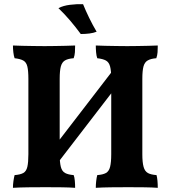

<svg xmlns="http://www.w3.org/2000/svg" viewBox="-20 -897 819 920"><path d="M204 -48 162 -93 568 -621 614 -581ZM42 3Q42 -13 44.5 -30Q47 -47 50 -58Q77 -60 91.5 -68Q106 -76 111 -97.5Q116 -119 116 -158V-519Q116 -558 111 -578.5Q106 -599 91.5 -607Q77 -615 50 -618Q46 -629 44 -646Q42 -663 42 -679Q60 -678 86.5 -677.5Q113 -677 142 -676.5Q171 -676 194 -676Q217 -676 243 -676.5Q269 -677 294.5 -677.5Q320 -678 340 -679Q340 -662 339 -647Q338 -632 333 -618Q306 -616 291.5 -607.5Q277 -599 271.5 -578.5Q266 -558 266 -519V-158Q266 -119 271.5 -97.5Q277 -76 292 -68Q307 -60 333 -58Q337 -48 338.5 -31Q340 -14 340 3Q314 1 277 0.5Q240 0 199 0Q158 0 115.5 0.5Q73 1 42 3ZM439 3Q439 -13 441 -30Q443 -47 446 -58Q473 -60 487.5 -68Q502 -76 507.5 -97.5Q513 -119 513 -158V-519Q513 -558 507.5 -578.5Q502 -599 487.5 -607Q473 -615 446 -618Q442 -629 440.5 -646Q439 -663 439 -679Q457 -678 483.5 -677.5Q510 -677 539 -676.5Q568 -676 590 -676Q613 -676 639.5 -676.5Q666 -677 691 -677.5Q716 -678 736 -679Q736 -662 735 -647Q734 -632 729 -618Q703 -616 688 -607.5Q673 -599 667.5 -578.5Q662 -558 662 -519V-158Q662 -119 668 -97.5Q674 -76 688.5 -68Q703 -60 730 -58Q733 -48 734.5 -31Q736 -14 736 3Q710 1 673 0.5Q636 0 595 0Q554 0 512 0.5Q470 1 439 3ZM367 -734Q342 -768 316 -798.5Q290 -829 260 -858Q283 -870 315.5 -874Q348 -878 378 -877Q390 -847 407 -812Q424 -777 443 -745Q428 -739 408.5 -736.5Q389 -734 367 -734Z"/></svg>

Font: Vollkorn
Style: Bold
Weight: 700
Designer: Friedrich Althausen
Foundry: Friedrich Althausen
Version: Version 5.000